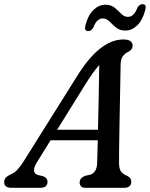

<svg xmlns="http://www.w3.org/2000/svg" viewBox="-50 -897 716 917"><path d="M127 -123Q96.5 -73 130 -61.5L157 -55Q177 -46.5 177 -29.5Q177 0 142.5 0H4.5Q-30 0 -30 -27.5Q-30 -39 -22.8 -47.8Q-15.5 -56.5 3.5 -65.5Q19 -71 34.2 -87.8Q49.5 -104.5 64.5 -129L314.5 -527.5Q372 -621 427.8 -664.8Q483.5 -708.5 539 -708.5Q563 -708.5 573.2 -700.2Q583.5 -692 583.5 -679.5Q583.5 -660 562.5 -649.5Q545.5 -641.5 535.8 -627.2Q526 -613 526 -585.5Q525.5 -548.5 524.5 -499.2Q523.5 -450 522.5 -395.5Q521.5 -341 520.5 -288Q519.5 -235 519 -190.5Q518.5 -146 518.5 -117Q519 -91.5 527.2 -79Q535.5 -66.5 560 -55.5Q577 -46.5 577 -29Q576.5 0 543 0H357Q343 0 336.5 -7.5Q330 -15 330.5 -26Q330.5 -46 355.5 -57L382 -63Q413 -74 414 -119.5Q415.5 -161 417 -227H191.5ZM358.5 -495.5 223 -277.5H418Q420 -353.5 421.5 -436.8Q423 -520 424 -586.5Q410.5 -571.5 394.2 -549.2Q378 -527 358.5 -495.5ZM548 -751Q521.5 -751 504.2 -765.5Q487 -780 472.8 -794.5Q458.5 -809 441 -809Q412 -809 396.5 -767Q387 -748.5 371 -748.5Q350.5 -748.5 358.5 -777.5Q371 -825.5 396.8 -850Q422.5 -874.5 453.5 -874.5Q480.5 -874.5 497.8 -860Q515 -845.5 529.2 -831Q543.5 -816.5 561 -816.5Q590 -816.5 605.5 -858.5Q614.5 -877 631.5 -877Q651.5 -877 643.5 -848Q630.5 -799.5 604.8 -775.2Q579 -751 548 -751Z"/></svg>

Font: Fraunces 72pt S100
Style: Italic
Weight: 400
Italic angle: -16°
Version: Version 1.000; ttfautohint (v1.8.3)